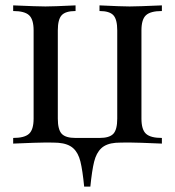

<svg xmlns="http://www.w3.org/2000/svg" viewBox="-20 -534 651 714"><path d="M506 -421V-93Q506 -52 523 -36.5Q540 -21 582 -21V0Q490 -4 462 -4Q425 -4 410 -3Q375 0 356.5 17.5Q338 35 330 67.5Q322 100 316 160H293Q287 99 279 66.5Q271 34 252 17Q233 0 197 -3Q182 -4 149 -4Q121 -4 29 0V-21Q71 -21 88 -36.5Q105 -52 105 -93V-421Q105 -462 88 -477.5Q71 -493 29 -493V-514Q121 -510 149 -510Q177 -510 261 -514V-493Q224 -493 209.5 -477.5Q195 -462 195 -421V-93Q195 -52 209.5 -36.5Q224 -21 261 -21H350Q387 -21 401.5 -36.5Q416 -52 416 -93V-421Q416 -462 401.5 -477.5Q387 -493 350 -493V-514Q434 -510 462 -510Q490 -510 582 -514V-493Q540 -493 523 -477.5Q506 -462 506 -421Z"/></svg>

Font: Myanmar April Display
Style: Regular
Weight: 400
Designer: Khon Soe Zaw Thu
Foundry: Myanmar OS
Version: Version 2.50 April 12, 2019